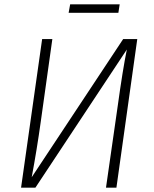

<svg xmlns="http://www.w3.org/2000/svg" viewBox="-20 -864 707 884"><path d="M516 0H468L522 -376Q545 -543 564 -636L143 0H77L174 -684H221L168 -306Q150 -176 126 -48L547 -684H612ZM525 -805H296L303 -844H531Z"/></svg>

Font: Fira Sans ExtraLight
Style: Italic
Weight: 275
Italic angle: -8°
Designer: Carrois Corporate & Edenspiekermann AG
Foundry: Carrois Corporate GbR & Edenspiekermann AG
Version: Version 4.203